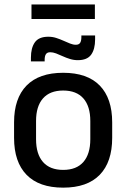

<svg xmlns="http://www.w3.org/2000/svg" viewBox="-20 -828 566 860"><path d="M121 -743V-808H405V-743ZM263 12.5Q155 12.5 99 -45Q43 -102.5 43 -210.5V-280Q43 -387.5 99 -444.8Q155 -502 263 -502Q371 -502 426.8 -444.8Q482.5 -387.5 482.5 -280V-210.5Q482.5 -102.5 426.8 -45Q371 12.5 263 12.5ZM263 -67Q322.5 -67 353.5 -102.5Q384.5 -138 384.5 -204.5V-286Q384.5 -352 353.5 -387.2Q322.5 -422.5 263 -422.5Q203.5 -422.5 172.5 -387.2Q141.5 -352 141.5 -286V-204.5Q141.5 -138 172.5 -102.5Q203.5 -67 263 -67ZM328.5 -558.5Q310.5 -558.5 293.5 -563.8Q276.5 -569 260.8 -576.2Q245 -583.5 231 -588.8Q217 -594 205 -594Q191.5 -594 185.8 -585.5Q180 -577 180 -560V-553H118.5V-570Q118.5 -613.5 136.2 -638.5Q154 -663.5 196.5 -663.5Q215 -663.5 232 -658Q249 -652.5 264.5 -645.5Q280 -638.5 293.8 -633Q307.5 -627.5 319.5 -627.5Q333.5 -627.5 339 -636.2Q344.5 -645 344.5 -662V-669H406V-651.5Q406 -607.5 388.2 -583Q370.5 -558.5 328.5 -558.5Z"/></svg>

Font: Anek Latin Medium
Style: Regular
Weight: 500
Designer: Yesha Goshar
Foundry: Ek Type
Version: Version 1.003